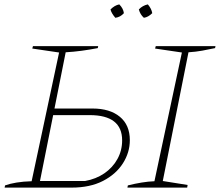

<svg xmlns="http://www.w3.org/2000/svg" viewBox="-20 -854 1001 874"><path d="M1 0 3 -10Q25 -18 55.5 -23Q86 -28 124 -29L249 -615L127 -633L130 -644H427L425 -635Q389 -628 352 -623Q315 -618 279 -616L228 -360H401Q480 -360 525.5 -322.5Q571 -285 571 -216Q571 -160 539.5 -110.5Q508 -61 449 -30.5Q390 0 306 0ZM560 0 562 -10Q594 -18 624.5 -23Q655 -28 683 -29L808 -615L686 -633L689 -644H961L959 -635Q931 -629 901 -623.5Q871 -618 838 -616L721 -30L834 -12L832 0ZM162 -30H367Q417 -39 455 -65Q493 -91 514.5 -130Q536 -169 536 -215Q536 -330 388 -330H222ZM523 -834Q541 -816 544 -794Q528 -776 505 -773Q487 -794 483 -811Q502 -830 523 -834ZM653 -834Q670 -814 673 -794Q655 -776 635 -773Q618 -788 612 -811Q629 -829 653 -834Z"/></svg>

Font: Piazzolla SC Thin
Style: Italic
Weight: 100
Italic angle: -11.3°
Designer: Juan Pablo del Peral
Foundry: Huerta Tipografica
Version: Version 1.330